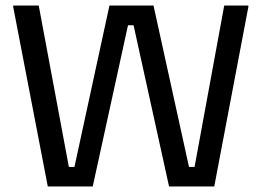

<svg xmlns="http://www.w3.org/2000/svg" viewBox="-20 -670 940 690"><path d="M313.3 0H151.7L27.5 -645V-650H119.2L227.5 -70H247.5L373.3 -650H531.7L659.2 -70H679.2L785.8 -650H872.5V-645L750 0H587.5L460 -579.2H440Z"/></svg>

Font: Familjen Grotesk Variable
Style: Regular
Weight: 400
Designer: Anders Wikstroem, Jonas Baeckman, Matilda Gysing, Kristian Moeller
Foundry: Familjen STHLM AB
Version: Version 2.000